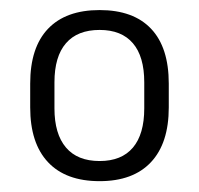

<svg xmlns="http://www.w3.org/2000/svg" viewBox="-20 -666 386 372"><path d="M173 -315Q107.5 -315 73 -351.8Q38.5 -388.5 38.5 -458V-504Q38.5 -574 73 -610.2Q107.5 -646.5 173 -646.5Q238.5 -646.5 272.8 -610.2Q307 -574 307 -504V-458Q307 -388.5 272.5 -351.8Q238 -315 173 -315ZM173 -354Q215.5 -354 237.5 -380Q259.5 -406 259.5 -456V-506.5Q259.5 -556.5 237.5 -582.2Q215.5 -608 173 -608Q130 -608 107.8 -582.2Q85.5 -556.5 85.5 -506.5V-456Q85.5 -406.5 107.8 -380.2Q130 -354 173 -354Z"/></svg>

Font: Anek Gurmukhi Medium Light
Style: Regular
Weight: 300
Version: Version 1.003